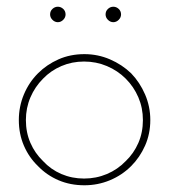

<svg xmlns="http://www.w3.org/2000/svg" viewBox="-20 -545 502 571"><path d="M370 -51Q396 -77 411.5 -112Q427 -147 427 -188Q427 -228 411.5 -264Q396 -300 370 -327Q343 -353 307 -368.5Q271 -384 231 -384Q189 -384 154 -368.5Q119 -353 93 -327Q66 -300 51 -264Q36 -228 36 -188Q36 -147 51 -112Q66 -77 93 -51Q119 -24 154 -9Q189 6 231 6Q271 6 307 -9Q343 -24 370 -51ZM108 -66Q84 -89 70.5 -120Q57 -151 57 -188Q57 -224 70.5 -255.5Q84 -287 108 -311Q131 -335 162.5 -348.5Q194 -362 230 -362Q266 -362 298 -348.5Q330 -335 354 -311Q378 -287 391.5 -255.5Q405 -224 405 -188Q405 -151 391.5 -120Q378 -89 354 -66Q330 -41 298 -27.5Q266 -14 230 -14Q194 -14 162.5 -27.5Q131 -41 108 -66ZM340 -502Q340 -512 333 -518.5Q326 -525 317 -525Q308 -525 301 -518.5Q294 -512 294 -502Q294 -493 301 -486Q308 -479 317 -479Q326 -479 333 -486Q340 -493 340 -502ZM175 -502Q175 -512 168 -518.5Q161 -525 152 -525Q143 -525 136 -518.5Q129 -512 129 -502Q129 -493 136 -486Q143 -479 152 -479Q161 -479 168 -486Q175 -493 175 -502Z"/></svg>

Font: Josefin Slab Thin ExtraLight
Style: Regular
Weight: 250
Version: Version 2.000